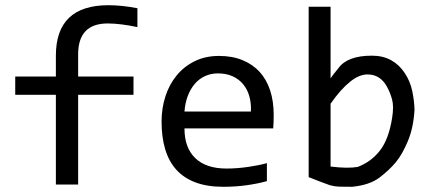

<svg xmlns="http://www.w3.org/2000/svg" viewBox="-20 -716 1689 745"><path d="M513.2 -610.8Q446.3 -625 397.9 -625Q283.2 -625 283.2 -504.9V-418.9H498V-348.1H283.2V0H196.8V-348.1H39.1V-418.9H196.8V-500Q196.8 -695.8 400.9 -695.8Q451.7 -695.8 513.2 -684.1ZM0 -490.2Z M1042 -271Q1042 -252.9 1041.5 -240.7Q1041 -228.5 1040 -217.8H695.8Q695.8 -142.6 737.8 -102.3Q779.8 -62 858.9 -62Q880.4 -62 901.9 -63.7Q923.3 -65.4 943.4 -68.4Q963.4 -71.3 981.7 -75Q1000 -78.6 1015.6 -83V-13.2Q981 -3.4 937.3 2.7Q893.6 8.8 846.7 8.8Q783.7 8.8 738.3 -8.3Q692.9 -25.4 663.8 -57.9Q634.8 -90.3 620.8 -137.5Q606.9 -184.6 606.9 -244.1Q606.9 -295.9 621.8 -342Q636.7 -388.2 665.3 -423.1Q693.8 -458 735.4 -478.5Q776.9 -499 829.6 -499Q880.9 -499 920.4 -482.9Q960 -466.8 987.1 -437.3Q1014.2 -407.7 1028.1 -365.5Q1042 -323.2 1042 -271ZM953.6 -283.2Q955.1 -315.9 947.3 -343Q939.5 -370.1 923.1 -389.6Q906.7 -409.2 882.3 -420.2Q857.9 -431.2 825.7 -431.2Q797.9 -431.2 774.9 -420.4Q752 -409.7 735.4 -390.1Q718.8 -370.6 708.5 -343.3Q698.2 -315.9 695.8 -283.2Z M1177.7 -689.9H1262.7V-412.1Q1273.4 -427.7 1292.5 -450.7Q1327.1 -500 1422.9 -500Q1465.8 -500 1497.6 -482.4Q1529.3 -464.8 1550.5 -432.6Q1571.8 -400.4 1579.6 -363Q1587.4 -325.7 1588.4 -290Q1584.5 -221.2 1563 -169.4Q1541.5 -117.7 1516.4 -87.2Q1491.2 -56.6 1452.9 -27.3Q1414.6 2 1346.2 8.8Q1313 8.8 1296.4 8.3Q1279.8 7.8 1260.7 2.9Q1216.8 -12.7 1177.7 -28.8ZM1262.7 -313.5V-69.8Q1329.6 -61.5 1368.2 -68.4Q1419.9 -87.9 1454.1 -131.6Q1488.3 -175.3 1501.5 -258.3Q1508.8 -303.7 1501.2 -330.6Q1493.7 -357.4 1481.2 -380.1Q1468.8 -402.8 1450 -415Q1431.2 -427.2 1405.8 -427.2Q1373.5 -427.2 1337.9 -398.4Q1301.8 -369.6 1262.7 -313.5Z"/></svg>

Font: Code New Roman
Style: Regular
Weight: 400
Monospace: yes
Designer: Sam Radian
Foundry: Code New Roman
Version: Version 2.00 November 29, 2014